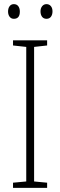

<svg xmlns="http://www.w3.org/2000/svg" viewBox="-20 -909 291 929"><path d="M208 0H43V-25L107 -31V-682L43 -689V-714H208V-689L145 -682V-31L208 -25ZM19 -853Q19 -869 26.5 -879Q34 -889 47 -889Q61 -889 68.5 -879Q76 -869 76 -853Q76 -818 47 -818Q34 -818 26.5 -828Q19 -838 19 -853ZM176 -854Q176 -869 184 -879Q192 -889 205 -889Q218 -889 226 -879.5Q234 -870 234 -854Q234 -838 226.5 -828Q219 -818 205 -818Q191 -818 183.5 -828Q176 -838 176 -854Z"/></svg>

Font: Noto Sans Telugu Condensed ExtraLight
Style: Regular
Weight: 200
Width: 3
Designer: Jelle Bosma - Monotype Design Team
Foundry: Monotype Imaging Inc.
Version: Version 2.005; ttfautohint (v1.8.4.7-5d5b)